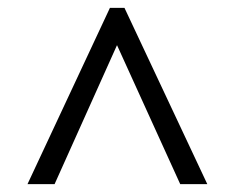

<svg xmlns="http://www.w3.org/2000/svg" viewBox="-20 -734 599 489"><path d="M50 -265 260 -714H297L508 -265H439L278 -619L119 -265Z"/></svg>

Font: ET Text
Style: Regular
Weight: 470
Designer: Monotype Design Team
Foundry: Monotype Imaging Inc.
Version: Version 2.009